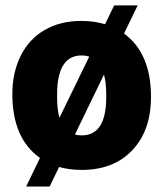

<svg xmlns="http://www.w3.org/2000/svg" viewBox="-20 -615 602 706"><path d="M25.4 -269Q25.4 -348.1 56.2 -409.9Q86.9 -471.7 144.5 -504.9Q202.1 -538.1 279.8 -538.1Q325.7 -538.1 366.2 -525.9L399.9 -595.2H486.3L436 -491.7Q535.2 -419.4 535.2 -258.8Q535.2 -135.3 466.6 -62.7Q397.9 9.8 280.8 9.8Q235.4 9.8 197.3 -1L162.6 70.8H76.2L127 -34.2Q25.4 -106 25.4 -269ZM189.9 -258.8Q189.9 -211.9 198.7 -182.1L308.1 -406.7Q295.4 -411.1 279.8 -411.1Q197.3 -411.1 190.4 -288.6ZM370.6 -269Q370.6 -310.5 362.3 -340.8L255.4 -120.1Q266.1 -117.2 280.8 -117.2Q368.7 -117.2 370.6 -252.4Z"/></svg>

Font: Roboto
Style: Regular
Weight: 900
Designer: Google
Version: Version 2.001171; 2014